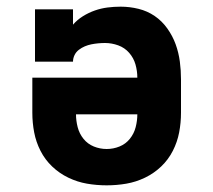

<svg xmlns="http://www.w3.org/2000/svg" viewBox="-20 -548 640 576"><path d="M300 8Q270 8 241 3Q212 -2 185 -15Q158 -28 136.5 -48.5Q115 -69 101.5 -95.5Q88 -122 82.5 -151Q77 -180 77 -210V-315H392Q392 -335 386.5 -354.5Q381 -374 367.5 -389.5Q354 -405 334.5 -412Q315 -419 295 -419Q285 -419 274.5 -418Q264 -417 254 -415Q244 -413 234.5 -409Q225 -405 216.5 -398.5Q208 -392 203.5 -382.5Q199 -373 199 -363H85V-520H199V-474Q212 -489 229 -499.5Q246 -510 264.5 -516.5Q283 -523 302.5 -525.5Q322 -528 342 -528Q369 -528 395.5 -521.5Q422 -515 444 -500Q466 -485 482 -462.5Q498 -440 507 -415Q516 -390 519.5 -363.5Q523 -337 523 -310V-210Q523 -180 517.5 -151Q512 -122 498.5 -95.5Q485 -69 463.5 -48.5Q442 -28 415 -15Q388 -2 359 3Q330 8 300 8ZM300 -101Q320 -101 338.5 -108.5Q357 -116 369.5 -131.5Q382 -147 387 -166.5Q392 -186 392 -205H208Q208 -186 213 -166.5Q218 -147 230.5 -131.5Q243 -116 261.5 -108.5Q280 -101 300 -101Z"/></svg>

Font: Iosevka HT Extrabold Extended
Style: Regular
Weight: 800
Width: 7
Monospace: yes
Designer: Belleve Invis
Foundry: Belleve Invis
Version: Version 32.3.0; ttfautohint (v1.8.4)